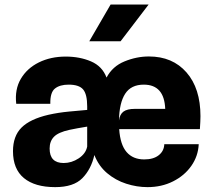

<svg xmlns="http://www.w3.org/2000/svg" viewBox="-20 -800 910 828"><path d="M218 7Q130.5 7 83.2 -32Q36 -71 36 -148Q36 -213 72.8 -249.8Q109.5 -286.5 189 -305Q231.5 -314.5 276.8 -318.8Q322 -323 356 -326V-341Q356 -393.5 338.5 -414.2Q321 -435 276 -435Q238 -435 217 -418.2Q196 -401.5 197 -352.5H50Q43 -414.5 69.8 -460Q96.5 -505.5 147.5 -530.8Q198.5 -556 263.5 -556Q324 -556 372.5 -535.2Q421 -514.5 439.5 -465.5Q465 -514 517 -535.2Q569 -556.5 622 -556.5Q724 -556.5 784.2 -487.8Q844.5 -419 844.5 -299Q844.5 -288 843.8 -274.2Q843 -260.5 842 -243H494Q498.5 -176 526 -144.2Q553.5 -112.5 602 -112.5Q642 -112.5 664.8 -130.8Q687.5 -149 688.5 -178H837Q834.5 -126.5 805 -84.5Q775.5 -42.5 726.2 -17.8Q677 7 616 7Q570 7 524.2 -7.8Q478.5 -22.5 442 -53.2Q405.5 -84 387 -131.5Q373 -70 335 -31.5Q297 7 218 7ZM493 -280Q496.5 -307 512.5 -318.8Q528.5 -330.5 561.5 -330.5H692.5Q688.5 -435 600 -435Q545.5 -435 520 -396Q494.5 -357 493 -280ZM254.5 -97Q289 -97 319.5 -117.2Q350 -137.5 356 -168V-254Q310 -246.5 279.5 -240Q231.5 -229.5 212.8 -210.2Q194 -191 194 -159.5Q194 -97 254.5 -97ZM365 -622 457 -780.5H621L500 -622Z"/></svg>

Font: Spline Sans
Style: Bold
Weight: 700
Designer: Eben Sorkin, Mirko Velimirovic
Foundry: Sorkin Type
Version: Version 1.000; ttfautohint (v1.8.3)